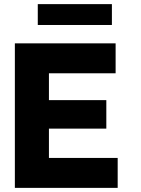

<svg xmlns="http://www.w3.org/2000/svg" viewBox="-20 -910 685 930"><path d="M52 0V-700H540V-555H217V-425H495V-287H217V-145H550V0ZM163 -789V-890H522V-789Z"/></svg>

Font: Our Lexend
Style: Bold
Weight: 700
Designer: Bonnie Shaver-Troup, Thomas Jockin
Foundry: Lexend
Version: Version 1.007